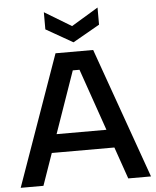

<svg xmlns="http://www.w3.org/2000/svg" viewBox="-61 -975 835 1026"><g transform="rotate(-5 357.0 -462.0)"><path d="M376 -601H340L130 0H8L256 -700H458L707 0H585ZM144 -269H552V-171H144ZM501 -924V-832L357 -750L213 -832V-924L357 -837Z"/></g></svg>

Font: Albert Sans SemiBold
Style: Regular
Weight: 600
Designer: Andreas Rasmussen
Foundry: a.Foundry
Version: Version 1.025